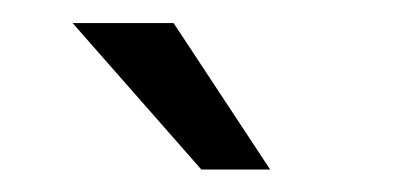

<svg xmlns="http://www.w3.org/2000/svg" viewBox="-20 -763 349 169"><path d="M217.8 -613.8H157.2L43.9 -742.7H132.8Z"/></svg>

Font: Vazir Light FD
Style: Light-FD
Weight: 300
Designer: Saber Rastikerdar
Foundry: Saber Rastikerdar
Version: Version 30.1.0